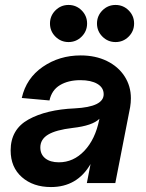

<svg xmlns="http://www.w3.org/2000/svg" viewBox="-20 -740 590 776"><path d="M23 -132Q23 -217 95 -257Q167 -297 282 -302Q399 -308 399 -359Q399 -386 373.5 -401Q348 -416 305 -416Q256 -416 222.5 -396Q189 -376 180 -334L68 -344Q86 -424 153 -470Q220 -516 306 -516Q366 -516 412 -493.5Q458 -471 483.5 -431.5Q509 -392 509 -343Q509 -325 506 -307L446 0H331L346 -77Q292 16 186 16Q114 16 68.5 -24Q23 -64 23 -132ZM218 -84Q277 -84 321 -130.5Q365 -177 381 -256L382 -260Q354 -232 274 -223Q206 -215 174.5 -196Q143 -177 143 -144Q143 -116 163 -100Q183 -84 218 -84ZM372 -645Q372 -676 394 -698Q416 -720 447 -720Q478 -720 500 -698Q522 -676 522 -645Q522 -614 500 -592Q478 -570 447 -570Q416 -570 394 -592Q372 -614 372 -645ZM257 -720Q288 -720 310 -698Q332 -676 332 -645Q332 -614 310 -592Q288 -570 257 -570Q226 -570 204 -592Q182 -614 182 -645Q182 -676 204 -698Q226 -720 257 -720Z"/></svg>

Font: MedMera Sans Semibold
Style: Italic
Weight: 600
Italic angle: -11°
Designer: Kasper Nordkvist
Foundry: UNCUT.wtf
Version: Version 1.300